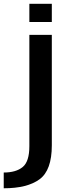

<svg xmlns="http://www.w3.org/2000/svg" viewBox="-85 -780 373 1030"><path d="M-65 230Q61.5 230 127.2 181.8Q193 133.5 193 -0.5V-593H72.5V4Q72.5 86.5 36.8 116Q1 145.5 -65 145.5ZM72.5 -759.5V-662H193V-759.5Z"/></svg>

Font: Anybody Thin Medium
Style: Regular
Weight: 500
Version: Version 1.113;gftools[0.9.25]